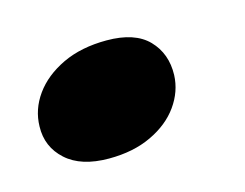

<svg xmlns="http://www.w3.org/2000/svg" viewBox="-42 -226 377 296"><g transform="rotate(-15 146.0 -78.5)"><path d="M102 10Q57.5 10 33.8 -11.5Q10 -33 11 -65.5Q11.5 -92.5 28 -115.5Q44.5 -138.5 74.5 -152.8Q104.5 -167 145 -167Q190 -167 211.5 -144.8Q233 -122.5 232 -88.5Q231 -62.5 215 -40Q199 -17.5 170 -3.8Q141 10 102 10Z"/></g></svg>

Font: Fraunces
Style: Bold Italic
Weight: 700
Italic angle: -16°
Version: Version 1.000;[b76b70a41]